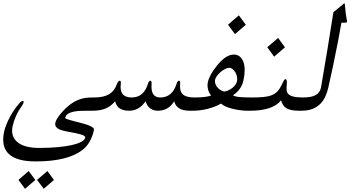

<svg xmlns="http://www.w3.org/2000/svg" viewBox="-116 -742 2225 1202"><path d="M221.7 384.8 157.7 439.9 116.2 384.3 180.7 328.6ZM105 384.8 40.5 439.9 -0.5 384.3 63.5 328.6ZM446.8 -48.8Q418.9 -48.8 392.6 -48.1Q366.2 -47.4 345 -43Q323.7 -38.6 309.6 -29.3Q295.4 -20 292 -2.9Q290.5 2.9 383.8 25.9Q477.1 48.8 472.2 71.3Q454.1 156.2 398.9 197.8Q305.7 268.6 107.4 268.6Q-129.9 268.6 -90.3 82.5Q-85.9 62 -76.2 37.8Q-66.4 13.7 -53.5 -10.5Q-40.5 -34.7 -24.9 -57.1Q-9.3 -79.6 5.9 -96.2Q18.1 -109.9 26.9 -109.9Q33.7 -109.9 31.7 -101.1Q31.2 -97.2 28.6 -92Q25.9 -86.9 21 -79.6Q-1.5 -48.3 -15.6 -16.4Q-29.8 15.6 -37.1 48.3Q-43.9 80.6 -35.9 105.7Q-27.8 130.9 -6.3 148.4Q15.1 166 49.3 175Q83.5 184.1 128.4 184.1Q191.9 184.1 243.9 179.4Q295.9 174.8 333.5 166.3Q371.1 157.7 392.8 146Q414.6 134.3 417.5 119.6Q418.9 113.8 411.6 108.9Q404.3 104 391.6 100.1Q378.9 96.2 363 92.8Q347.2 89.4 330.8 86.4Q314.5 83.5 299.6 80.6Q284.7 77.6 274.4 74.7Q223.1 60.1 230.5 26.4Q232.4 15.6 241.9 0.2Q251.5 -15.1 265.1 -31.7Q278.8 -48.3 295.2 -64Q311.5 -79.6 327.6 -90.8Q341.8 -101.1 356.7 -108.9Q371.6 -116.7 387.7 -121.8Q403.8 -127 422.6 -129.4Q441.4 -131.8 464.4 -131.8H478.5Q485.4 -131.8 486.1 -119.1Q486.8 -106.4 483.4 -90.3Q481.4 -82.5 479 -75.2Q476.6 -67.9 473.9 -62Q471.2 -56.2 467.8 -52.5Q464.4 -48.8 460.9 -48.8Z M1074.7 -48.8Q1029.3 -48.8 1005.9 -63.5Q982.4 -78.1 974.6 -107.9Q938.5 -48.8 872.1 -48.8Q814.5 -48.8 795.4 -107.9Q754.9 -48.8 692.4 -48.8Q617.7 -48.8 605 -107.9Q592.3 -93.3 578.1 -82Q564 -70.8 546.9 -63.5Q529.8 -56.2 509.3 -52.5Q488.8 -48.8 463.4 -48.8H449.2Q445.8 -48.8 444.1 -52.5Q442.4 -56.2 442.1 -62Q441.9 -67.9 442.4 -75.2Q442.9 -82.5 444.8 -90.3Q446.3 -98.1 449 -105.7Q451.7 -113.3 454.3 -119.1Q457 -125 460.4 -128.4Q463.9 -131.8 467.3 -131.8H472.2Q504.4 -131.8 528.1 -137.2Q551.8 -142.6 568.6 -153.1Q585.4 -163.6 597.2 -179.4Q608.9 -195.3 616.2 -216.3Q624.5 -236.8 633.8 -236.8Q642.6 -236.8 640.1 -215.8Q629.9 -131.8 708 -131.8Q783.7 -131.8 809.6 -215.8Q815.9 -236.8 824.7 -236.8Q834.5 -236.8 833 -216.3Q826.2 -131.8 886.7 -131.8Q962.4 -131.8 988.8 -215.8Q995.1 -236.8 1003.9 -236.8Q1013.2 -236.8 1011.7 -216.3Q1009.8 -195.3 1013.2 -179.4Q1016.6 -163.6 1026.9 -153.1Q1037.1 -142.6 1055.4 -137.2Q1073.7 -131.8 1101.6 -131.8H1106.4Q1109.9 -131.8 1111.8 -128.4Q1113.8 -125 1114 -119.1Q1114.3 -113.3 1113.5 -105.7Q1112.8 -98.1 1111.3 -90.3Q1109.4 -82.5 1106.9 -75.2Q1104.5 -67.9 1101.8 -62Q1099.1 -56.2 1095.7 -52.5Q1092.3 -48.8 1088.9 -48.8Z M1422.9 -586.9 1355 -528.3 1311.5 -587.4 1379.4 -646ZM1433.6 -48.8Q1409.7 -48.8 1383.5 -52.5Q1357.4 -56.2 1334.7 -62.3Q1312 -68.4 1294.2 -76.4Q1276.4 -84.5 1268.1 -93.8Q1250 -83 1228.3 -74.7Q1206.5 -66.4 1183.6 -60.5Q1160.6 -54.7 1137.2 -51.8Q1113.8 -48.8 1091.3 -48.8H1077.1Q1073.7 -48.8 1072 -52.5Q1070.3 -56.2 1070.1 -62Q1069.8 -67.9 1070.3 -75.2Q1070.8 -82.5 1072.8 -90.3Q1076.2 -106.4 1082.3 -119.1Q1088.4 -131.8 1095.2 -131.8H1100.1Q1139.2 -131.8 1165.5 -135Q1191.9 -138.2 1206.1 -144.5Q1200.2 -150.4 1194.8 -160.2Q1189.5 -169.9 1186.8 -181.2Q1184.1 -192.4 1183.3 -204.3Q1182.6 -216.3 1185.1 -226.6Q1194.3 -271.5 1241.7 -330.6Q1297.4 -400.4 1347.7 -400.4Q1369.6 -400.4 1384.5 -388.4Q1399.4 -376.5 1407.5 -355.2Q1415.5 -334 1415.8 -304.9Q1416 -275.9 1408.7 -241.7Q1402.8 -212.4 1387 -188.5Q1371.1 -164.6 1342.3 -145.5Q1347.7 -142.1 1356.2 -139.4Q1364.7 -136.7 1378.4 -135Q1392.1 -133.3 1412.4 -132.6Q1432.6 -131.8 1460.4 -131.8H1465.3Q1472.2 -131.8 1472.9 -119.1Q1473.6 -106.4 1470.2 -90.3Q1468.3 -82.5 1465.8 -75.2Q1463.4 -67.9 1460.7 -62Q1458 -56.2 1454.6 -52.5Q1451.2 -48.8 1447.8 -48.8ZM1367.7 -233.4Q1370.6 -246.6 1367.7 -261.5Q1364.7 -276.4 1357.7 -288.8Q1350.6 -301.3 1340.3 -309.3Q1330.1 -317.4 1318.8 -317.4Q1308.1 -317.4 1293.7 -310.3Q1279.3 -303.2 1266.4 -292.2Q1253.4 -281.2 1243.2 -268.1Q1232.9 -254.9 1230.5 -242.7Q1228 -231 1231.7 -219Q1235.4 -207 1243.4 -197Q1251.5 -187 1262.9 -179.4Q1274.4 -171.9 1287.6 -168.5Q1300.3 -170.4 1313.7 -176.5Q1327.1 -182.6 1338.4 -191.4Q1349.6 -200.2 1357.4 -210.9Q1365.2 -221.7 1367.7 -233.4Z M1668 -445.8 1600.1 -387.2 1557.1 -446.3 1625 -504.4ZM1755.4 -48.8Q1727.1 -48.8 1707.8 -53Q1688.5 -57.1 1675.8 -65.2Q1663.1 -73.2 1655.8 -85.7Q1648.4 -98.1 1643.6 -114.3Q1618.7 -81.5 1569.3 -65.2Q1520 -48.8 1450.2 -48.8H1436Q1432.6 -48.8 1430.9 -52.5Q1429.2 -56.2 1429 -62Q1428.7 -67.9 1429.2 -75.2Q1429.7 -82.5 1431.6 -90.3Q1433.1 -98.1 1435.8 -105.7Q1438.5 -113.3 1441.2 -119.1Q1443.8 -125 1447.3 -128.4Q1450.7 -131.8 1454.1 -131.8H1459Q1502 -131.8 1532.2 -134.5Q1562.5 -137.2 1584.5 -146Q1606.4 -154.8 1621.6 -170.9Q1636.7 -187 1648.9 -213.4Q1656.7 -229.5 1660.9 -237.8Q1665 -246.1 1671.4 -246.1Q1682.6 -246.1 1679.2 -212.4Q1676.8 -192.4 1678.5 -177.2Q1680.2 -162.1 1690.4 -152.1Q1700.7 -142.1 1722.4 -137Q1744.1 -131.8 1782.2 -131.8H1787.1Q1790.5 -131.8 1792.5 -128.4Q1794.4 -125 1794.7 -119.1Q1794.9 -113.3 1794.2 -105.7Q1793.5 -98.1 1792 -90.3Q1790 -82.5 1787.6 -75.2Q1785.2 -67.9 1782.5 -62Q1779.8 -56.2 1776.4 -52.5Q1772.9 -48.8 1769.5 -48.8Z M2054.7 -619.6Q2057.1 -610.4 2055.7 -604.5Q2055.2 -602.1 2053 -601.1Q2050.8 -600.1 2043 -600.1H2021.5Q2012.7 -548.3 2000.2 -483.4Q1987.8 -418.5 1970.2 -334.5Q1969.2 -330.6 1967 -320.1Q1964.8 -309.6 1961.7 -295.4Q1958.5 -281.2 1955.1 -265.4Q1951.7 -249.5 1948.5 -235.4Q1945.3 -221.2 1942.9 -210Q1940.4 -198.7 1939.5 -193.8Q1932.1 -162.1 1919.7 -135.5Q1907.2 -108.9 1887 -89.6Q1866.7 -70.3 1838.6 -59.6Q1810.5 -48.8 1772 -48.8H1757.8Q1754.4 -48.8 1752.7 -52.5Q1751 -56.2 1750.7 -62Q1750.5 -67.9 1751 -75.2Q1751.5 -82.5 1753.4 -90.3Q1756.8 -106.4 1762.9 -119.1Q1769 -131.8 1775.9 -131.8H1780.8Q1834.5 -131.8 1860.6 -147Q1886.7 -162.1 1893.1 -191.9L1894 -196.8Q1914.6 -313.5 1933.3 -429.2Q1952.1 -544.9 1971.2 -665.5L2026.4 -710.9Q2038.6 -721.7 2041 -722.2Q2042 -720.7 2043 -711.7Q2043.9 -702.6 2045.4 -688.2Q2046.9 -673.8 2048.8 -656Q2050.8 -638.2 2054.7 -619.6Z"/></svg>

Font: XB Kayhan
Style: Italic
Weight: 400
Italic angle: -12°
Designer: Behnam
Foundry: Irmug
Version: Version 7.300 2009